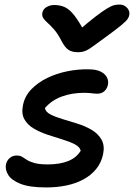

<svg xmlns="http://www.w3.org/2000/svg" viewBox="-20 -812 588 842"><path d="M183 10Q109 10 69.5 -6Q30 -22 16 -45Q2 -68 6 -91Q10 -108 22.5 -119Q35 -130 54 -130Q68 -130 77.5 -124Q87 -118 98.5 -110.5Q110 -103 131.5 -97Q153 -91 190 -91Q242 -91 278.5 -105.5Q315 -120 334 -151Q330 -168 307.5 -179.5Q285 -191 253.5 -200.5Q222 -210 189 -221Q156 -232 128.5 -248Q101 -264 87 -289Q73 -314 81 -352Q89 -391 117.5 -420.5Q146 -450 187 -470Q228 -490 275.5 -499.5Q323 -509 368 -508Q402 -508 421.5 -498Q441 -488 449 -472.5Q457 -457 453 -439Q449 -422 437 -411.5Q425 -401 406 -401Q398 -401 390.5 -402Q383 -403 373.5 -404Q364 -405 350 -405Q295 -405 250.5 -388.5Q206 -372 177 -338Q180 -321 201.5 -310Q223 -299 255 -289.5Q287 -280 320.5 -269.5Q354 -259 382 -242.5Q410 -226 425 -200Q440 -174 432 -135Q424 -98 401.5 -70.5Q379 -43 345.5 -25Q312 -7 270.5 1.5Q229 10 183 10ZM503 -792Q518 -792 528 -785.5Q538 -779 543.5 -769Q549 -759 547 -747Q546 -738 539.5 -728.5Q533 -719 512 -701.5Q491 -684 447 -652Q412 -627 391.5 -611.5Q371 -596 356 -589.5Q341 -583 322 -583Q295 -583 279.5 -594Q264 -605 250 -632Q233 -665 217 -683Q201 -701 188.5 -712Q176 -723 169.5 -733Q163 -743 166 -757Q169 -772 184 -781Q199 -790 218 -790Q244 -790 264.5 -780.5Q285 -771 305.5 -745Q326 -719 353 -669H314Q366 -714 398.5 -739Q431 -764 450.5 -775.5Q470 -787 481.5 -789.5Q493 -792 503 -792Z"/></svg>

Font: Shantell Sans Medium
Style: Italic
Weight: 500
Italic angle: -11°
Designer: Stephen Nixon, Anya Danilova, Shantell Martin
Foundry: Arrow Type
Version: Version 1.011;[c5ecc13dd]